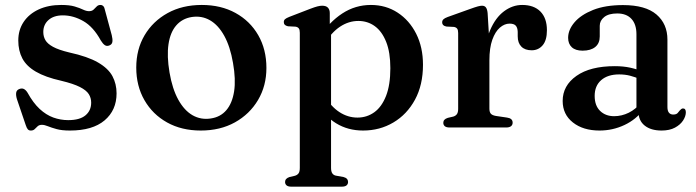

<svg xmlns="http://www.w3.org/2000/svg" viewBox="-20 -502 2740 756"><path d="M227.5 -441.5Q191.5 -441.5 171 -423.2Q150.5 -405 150.5 -376Q150.5 -358 158.8 -343.8Q167 -329.5 189 -317.5Q211 -305.5 252.5 -295.5Q325.5 -279.5 366 -256Q406.5 -232.5 422.8 -202Q439 -171.5 439 -134.5Q439 -68 391.8 -28Q344.5 12 255.5 12Q223 12 202.5 6.2Q182 0.5 168.5 -5Q155 -10.5 145 -10.5Q134.5 -10.5 128.2 -4.8Q122 1 116.5 6.5Q111 12 101.5 12Q94 12 89.8 7.5Q85.5 3 81.5 -9L46.5 -112Q42 -127.5 43.8 -137.5Q45.5 -147.5 56 -151.5Q66.5 -155.5 74.2 -151.5Q82 -147.5 88.5 -137Q110.5 -97 136 -73.2Q161.5 -49.5 190 -39.2Q218.5 -29 248.5 -29Q294 -29 316.5 -47.8Q339 -66.5 339 -98Q339 -116.5 329.5 -131.5Q320 -146.5 294.5 -159.5Q269 -172.5 221 -184Q158.5 -198 121.2 -219.8Q84 -241.5 68 -272Q52 -302.5 52 -342.5Q52 -384 73 -415.5Q94 -447 132.2 -464.8Q170.5 -482.5 221 -482.5Q254 -482.5 274 -476.5Q294 -470.5 307 -464.2Q320 -458 330.5 -458Q342 -458 348.5 -464.2Q355 -470.5 360.8 -476.5Q366.5 -482.5 375.5 -482.5Q382 -482.5 386.8 -477.8Q391.5 -473 393.5 -461.5L420 -363.5Q424 -347.5 422.5 -337.2Q421 -327 410.5 -323Q400.5 -319 392.8 -324.2Q385 -329.5 377 -342.5Q347.5 -396.5 308 -419Q268.5 -441.5 227.5 -441.5Z M774.5 -482.5Q850 -482.5 907.2 -451Q964.5 -419.5 996.8 -363.5Q1029 -307.5 1029 -234.5Q1029 -164 996 -108.2Q963 -52.5 905 -20.2Q847 12 770.5 12Q695 12 638 -19.8Q581 -51.5 548.8 -107.5Q516.5 -163.5 516.5 -236Q516.5 -307.5 549.2 -363Q582 -418.5 640 -450.5Q698 -482.5 774.5 -482.5ZM810 -35.5Q848 -41 871.2 -68.2Q894.5 -95.5 901.8 -142.2Q909 -189 897.5 -254Q886.5 -318.5 863 -361Q839.5 -403.5 806.8 -422.2Q774 -441 735 -435Q697.5 -429 674 -402Q650.5 -375 643.5 -328.2Q636.5 -281.5 647.5 -216.5Q658.5 -152 682 -109.5Q705.5 -67 738.2 -48.2Q771 -29.5 810 -35.5Z M1278.5 -450.5V-392L1283.5 -381.5V158.5Q1283.5 173 1288.2 180.2Q1293 187.5 1302 189.5L1332.5 195Q1342 197.5 1346.2 202.5Q1350.5 207.5 1350.5 214.5Q1350.5 223 1344.5 228Q1338.5 233 1325.5 233H1127Q1114.5 233 1108.5 228Q1102.5 223 1102.5 214.5Q1102.5 207.5 1106.8 202.8Q1111 198 1120 195L1141.5 190Q1151 187 1155.8 180.2Q1160.5 173.5 1160.5 159V-373Q1160.5 -385 1156.5 -390.2Q1152.5 -395.5 1144 -397L1114 -398.5Q1105 -400.5 1101.2 -404.5Q1097.5 -408.5 1097.5 -415Q1097.5 -422 1102 -426.2Q1106.5 -430.5 1119 -435.5L1202 -467.5Q1219 -474 1229.8 -476.8Q1240.5 -479.5 1248.5 -479.5Q1264 -479.5 1271.2 -471.8Q1278.5 -464 1278.5 -450.5ZM1257 -328.5 1237.5 -355.5Q1276.5 -415.5 1327.8 -449Q1379 -482.5 1440.5 -482.5Q1499.5 -482.5 1545.8 -452.2Q1592 -422 1618.8 -369Q1645.5 -316 1645.5 -247Q1645.5 -167.5 1614 -109.5Q1582.5 -51.5 1529 -19.8Q1475.5 12 1409.5 12Q1350 12 1303.5 -16.5Q1257 -45 1228 -98.5L1257.5 -125.5Q1283 -82.5 1316.2 -60.8Q1349.5 -39 1387.5 -39Q1424.5 -39 1453.8 -60Q1483 -81 1500 -124.2Q1517 -167.5 1517 -233.5Q1517 -296 1500.5 -337.2Q1484 -378.5 1455.8 -399Q1427.5 -419.5 1391 -419.5Q1353 -419.5 1319 -397Q1285 -374.5 1257 -328.5Z M1889 -263Q1889 -334.5 1910 -383.5Q1931 -432.5 1964.5 -457.5Q1998 -482.5 2036 -482.5Q2082.5 -482.5 2108 -456.5Q2133.5 -430.5 2133.5 -383Q2133.5 -343.5 2116.8 -323.8Q2100 -304 2073.5 -304Q2047 -304 2032.8 -318.5Q2018.5 -333 2018.5 -359V-376.5Q2018 -393 2010.8 -401Q2003.5 -409 1986.5 -409Q1966.5 -409 1948.2 -393.2Q1930 -377.5 1918.5 -345.5Q1907 -313.5 1907 -264ZM1900 -450.5 1907 -335V-74.5Q1907 -61 1912.5 -54.5Q1918 -48 1932.5 -45.5L1976.5 -39Q1987.5 -37.5 1993 -32.5Q1998.5 -27.5 1998.5 -19Q1998.5 -10 1992 -5Q1985.5 0 1973 0H1750.5Q1737.5 0 1731.5 -5Q1725.5 -10 1725.5 -18.5Q1725.5 -25.5 1729.8 -30.2Q1734 -35 1743.5 -38L1765 -43Q1774.5 -46 1779.2 -52.8Q1784 -59.5 1784 -74V-372Q1784 -384 1780 -389.2Q1776 -394.5 1767.5 -396L1737.5 -397.5Q1728.5 -399.5 1724.8 -403.5Q1721 -407.5 1721 -414Q1721 -421 1725.8 -425.8Q1730.5 -430.5 1742.5 -435L1829 -466Q1851 -474 1861.5 -476.8Q1872 -479.5 1878 -479.5Q1888 -479.5 1893.2 -472.8Q1898.5 -466 1900 -450.5Z M2494 -62.5V-72.5L2486 -75V-367Q2486 -406.5 2466.2 -427.8Q2446.5 -449 2410.5 -449Q2376.5 -449 2359 -434.8Q2341.5 -420.5 2341.5 -400.5V-358.5Q2341.5 -331.5 2323.8 -317Q2306 -302.5 2274 -302.5Q2246 -302.5 2231.5 -316Q2217 -329.5 2217 -353Q2217 -384.5 2242 -414Q2267 -443.5 2315.2 -462.8Q2363.5 -482 2433 -482Q2521.5 -482 2564.8 -445Q2608 -408 2608 -346V-80.5Q2608 -65.5 2614 -58.2Q2620 -51 2630.5 -51Q2642.5 -51 2647.8 -56.5Q2653 -62 2657 -67.5Q2660 -70.5 2662.8 -72.8Q2665.5 -75 2669.5 -75Q2675 -75 2677.8 -71Q2680.5 -67 2680.5 -60Q2680.5 -44.5 2669.8 -27.8Q2659 -11 2637.8 0.5Q2616.5 12 2585 12Q2543 12 2518.5 -7.5Q2494 -27 2494 -62.5ZM2195.5 -104.5Q2195.5 -165 2249.8 -203.2Q2304 -241.5 2401 -241.5Q2434.5 -241.5 2461.8 -235.5Q2489 -229.5 2509.5 -220L2500 -190.5Q2481 -198.5 2461.2 -203.8Q2441.5 -209 2418 -209Q2373 -209 2347.2 -186.5Q2321.5 -164 2321.5 -124.5Q2321.5 -86 2343 -65.2Q2364.5 -44.5 2398 -44.5Q2428 -44.5 2455.8 -58.2Q2483.5 -72 2503 -97L2514 -71Q2485 -31.5 2438.8 -9.8Q2392.5 12 2340.5 12Q2276 12 2235.8 -19.8Q2195.5 -51.5 2195.5 -104.5Z"/></svg>

Font: Fraunces Medium
Style: Regular
Weight: 500
Version: Version 1.000;[b76b70a41]